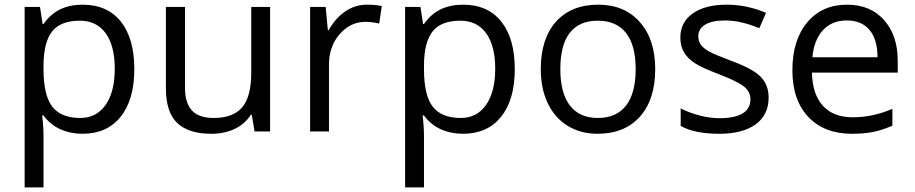

<svg xmlns="http://www.w3.org/2000/svg" viewBox="-20 -565 3930 825"><path d="M335 9.8Q282.7 9.8 239.5 -9.5Q196.3 -28.8 167 -68.8H161.1Q167 -22 167 20V240.2H85.9V-535.2H151.9L163.1 -461.9H167Q198.2 -505.9 239.7 -525.4Q281.2 -544.9 335 -544.9Q441.4 -544.9 499.3 -472.2Q557.1 -399.4 557.1 -268.1Q557.1 -136.2 498.3 -63.2Q439.5 9.8 335 9.8ZM323.2 -476.1Q241.2 -476.1 204.6 -430.7Q168 -385.3 167 -286.1V-268.1Q167 -155.3 204.6 -106.7Q242.2 -58.1 325.2 -58.1Q394.5 -58.1 433.8 -114.3Q473.1 -170.4 473.1 -269Q473.1 -369.1 433.8 -422.6Q394.5 -476.1 323.2 -476.1Z M774.9 -535.2V-188Q774.9 -122.6 804.7 -90.3Q834.5 -58.1 897.9 -58.1Q981.9 -58.1 1020.8 -104Q1059.6 -149.9 1059.6 -253.9V-535.2H1140.6V0H1073.7L1062 -71.8H1057.6Q1032.7 -32.2 988.5 -11.2Q944.3 9.8 887.7 9.8Q790 9.8 741.5 -36.6Q692.9 -83 692.9 -185.1V-535.2Z M1556.6 -544.9Q1592.3 -544.9 1620.6 -539.1L1609.4 -463.9Q1576.2 -471.2 1550.8 -471.2Q1485.8 -471.2 1439.7 -418.5Q1393.6 -365.7 1393.6 -287.1V0H1312.5V-535.2H1379.4L1388.7 -436H1392.6Q1422.4 -488.3 1464.4 -516.6Q1506.3 -544.9 1556.6 -544.9Z M1969.7 9.8Q1917.5 9.8 1874.3 -9.5Q1831.1 -28.8 1801.8 -68.8H1795.9Q1801.8 -22 1801.8 20V240.2H1720.7V-535.2H1786.6L1797.9 -461.9H1801.8Q1833 -505.9 1874.5 -525.4Q1916 -544.9 1969.7 -544.9Q2076.2 -544.9 2134 -472.2Q2191.9 -399.4 2191.9 -268.1Q2191.9 -136.2 2133.1 -63.2Q2074.2 9.8 1969.7 9.8ZM1958 -476.1Q1876 -476.1 1839.4 -430.7Q1802.7 -385.3 1801.8 -286.1V-268.1Q1801.8 -155.3 1839.4 -106.7Q1877 -58.1 1960 -58.1Q2029.3 -58.1 2068.6 -114.3Q2107.9 -170.4 2107.9 -269Q2107.9 -369.1 2068.6 -422.6Q2029.3 -476.1 1958 -476.1Z M2795.4 -268.1Q2795.4 -137.2 2729.5 -63.7Q2663.6 9.8 2547.4 9.8Q2475.6 9.8 2419.9 -23.9Q2364.3 -57.6 2334 -120.6Q2303.7 -183.6 2303.7 -268.1Q2303.7 -398.9 2369.1 -471.9Q2434.6 -544.9 2550.8 -544.9Q2663.1 -544.9 2729.2 -470.2Q2795.4 -395.5 2795.4 -268.1ZM2387.7 -268.1Q2387.7 -165.5 2428.7 -111.8Q2469.7 -58.1 2549.3 -58.1Q2628.9 -58.1 2670.2 -111.6Q2711.4 -165 2711.4 -268.1Q2711.4 -370.1 2670.2 -423.1Q2628.9 -476.1 2548.3 -476.1Q2468.8 -476.1 2428.2 -423.8Q2387.7 -371.6 2387.7 -268.1Z M3282.7 -146Q3282.7 -71.3 3227.1 -30.8Q3171.4 9.8 3070.8 9.8Q2964.4 9.8 2904.8 -23.9V-99.1Q2943.4 -79.6 2987.5 -68.4Q3031.7 -57.1 3072.8 -57.1Q3136.2 -57.1 3170.4 -77.4Q3204.6 -97.7 3204.6 -139.2Q3204.6 -170.4 3177.5 -192.6Q3150.4 -214.8 3071.8 -245.1Q2997.1 -272.9 2965.6 -293.7Q2934.1 -314.5 2918.7 -340.8Q2903.3 -367.2 2903.3 -403.8Q2903.3 -469.2 2956.5 -507.1Q3009.8 -544.9 3102.5 -544.9Q3189 -544.9 3271.5 -509.8L3242.7 -443.8Q3162.1 -477.1 3096.7 -477.1Q3039.1 -477.1 3009.8 -459Q2980.5 -440.9 2980.5 -409.2Q2980.5 -387.7 2991.5 -372.6Q3002.4 -357.4 3026.9 -343.8Q3051.3 -330.1 3120.6 -304.2Q3215.8 -269.5 3249.3 -234.4Q3282.7 -199.2 3282.7 -146Z M3640.6 9.8Q3522 9.8 3453.4 -62.5Q3384.8 -134.8 3384.8 -263.2Q3384.8 -392.6 3448.5 -468.8Q3512.2 -544.9 3619.6 -544.9Q3720.2 -544.9 3778.8 -478.8Q3837.4 -412.6 3837.4 -304.2V-252.9H3468.8Q3471.2 -158.7 3516.4 -109.9Q3561.5 -61 3643.6 -61Q3730 -61 3814.5 -97.2V-24.9Q3771.5 -6.3 3733.2 1.7Q3694.8 9.8 3640.6 9.8ZM3618.7 -477.1Q3554.2 -477.1 3515.9 -435.1Q3477.5 -393.1 3470.7 -318.8H3750.5Q3750.5 -395.5 3716.3 -436.3Q3682.1 -477.1 3618.7 -477.1Z"/></svg>

Font: f01333215
Style: Regular
Weight: 400
Foundry: Ascender Corporation
Version: Version 1.10